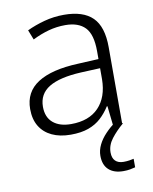

<svg xmlns="http://www.w3.org/2000/svg" viewBox="-85 -605 706 887"><g transform="rotate(-10 268.0 -161.5)"><path d="M276 -541Q366 -541 410 -497.5Q454 -454 454 -358V0H411L401 -90H398Q379 -60 354.5 -37.5Q330 -15 295.5 -2.5Q261 10 212 10Q161 10 124 -7.5Q87 -25 67 -58Q47 -91 47 -139Q47 -219 112 -260.5Q177 -302 301 -307L398 -312V-349Q398 -428 366.5 -460.5Q335 -493 274 -493Q233 -493 195 -482.5Q157 -472 119 -453L101 -499Q139 -517 183.5 -529Q228 -541 276 -541ZM308 -265Q207 -260 157 -229.5Q107 -199 107 -139Q107 -90 137.5 -64Q168 -38 222 -38Q306 -38 351.5 -85.5Q397 -133 398 -217V-269ZM378 123Q378 149 391.5 162.5Q405 176 430 176Q445 176 457.5 174Q470 172 478 170V210Q467 213 453.5 215.5Q440 218 422 218Q378 218 353.5 195.5Q329 173 329 130Q329 104 341.5 78.5Q354 53 376 30Q398 7 425 -13L458 0Q424 29 401 59Q378 89 378 123Z"/></g></svg>

Font: Noto Sans Devanagari Light
Style: Regular
Weight: 300
Version: Version 2.003